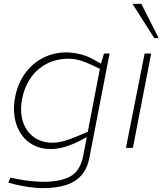

<svg xmlns="http://www.w3.org/2000/svg" viewBox="-20 -768 848 997"><path d="M201 209Q170 209 128.5 203Q87 197 56 189L23 180L34 154L67 161Q99 168 137.5 172Q176 176 207 176Q295 176 346 147.5Q397 119 412 41L501 -423L502 -429L520 -490H549L445 47Q434 107 402.5 142.5Q371 178 320.5 193.5Q270 209 201 209ZM243 6Q191 6 151.5 -15.5Q112 -37 87.5 -75Q63 -113 55.5 -162Q48 -211 59 -266Q73 -336 110.5 -387.5Q148 -439 203.5 -467.5Q259 -496 325 -496Q353 -496 390.5 -488Q428 -480 464 -460L513 -433L502 -409L456 -431Q422 -447 393.5 -455Q365 -463 337 -463Q272 -463 222 -436.5Q172 -410 140 -364.5Q108 -319 96 -260Q82 -193 98 -140Q114 -87 154.5 -57Q195 -27 252 -27Q281 -27 311.5 -35.5Q342 -44 382 -61L437 -84L440 -61L393 -36Q353 -16 316 -5Q279 6 243 6Z M634 0 731 -490H765L670 0ZM781 -570 668 -748H714L804 -570Z"/></svg>

Font: REM Thin
Style: Italic
Weight: 250
Italic angle: -11°
Designer: Octavio Pardo
Foundry: Ashler Design
Version: Version 1.005;gftools[0.9.28]